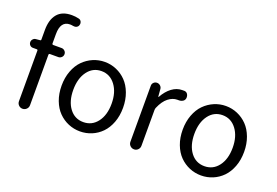

<svg xmlns="http://www.w3.org/2000/svg" viewBox="-108 -1139 2139 1480"><g transform="rotate(20 961.5 -398.5)"><path d="M322.3 -801.8Q336.9 -798.8 343.8 -785.2Q347.7 -776.4 347.7 -767.6Q347.7 -762.7 345.7 -756.8Q341.8 -743.2 329.1 -736.8Q316.4 -730.5 301.8 -733.4Q288.1 -736.3 275.4 -736.3Q198.2 -736.3 198.2 -628.9V-552.7Q198.2 -543 208 -543H276.4Q291 -543 302.2 -532.2Q313.5 -521.5 313.5 -505.9Q313.5 -490.2 302.2 -479.5Q291 -468.8 276.4 -468.8H208Q198.2 -468.8 198.2 -459V-45.9Q198.2 -26.4 184.6 -13.2Q170.9 0 152.3 0Q133.8 0 120.6 -13.2Q107.4 -26.4 107.4 -45.9V-460.9Q107.4 -468.8 99.6 -468.8H67.4Q52.7 -468.8 43 -479Q33.2 -489.3 33.2 -503.9Q33.2 -517.6 43 -528.3Q52.7 -539.1 67.4 -540L99.6 -543Q107.4 -543 107.4 -550.8V-629.9Q107.4 -714.8 146.5 -761.7Q185.5 -808.6 264.6 -808.6Q293.9 -808.6 322.3 -801.8Z M375 -271.5Q375 -336.9 395.5 -391.6Q416 -446.3 451.2 -481.9Q486.3 -517.6 531.7 -537.1Q577.1 -556.6 627.4 -556.6Q677.7 -556.6 723.1 -537.1Q768.6 -517.6 803.2 -481.9Q837.9 -446.3 858.4 -391.6Q878.9 -336.9 878.9 -271.5Q878.9 -205.1 858.4 -150.9Q837.9 -96.7 803.2 -61Q768.6 -25.4 723.1 -6.3Q677.7 12.7 627.4 12.7Q577.1 12.7 531.7 -6.3Q486.3 -25.4 451.2 -61Q416 -96.7 395.5 -150.9Q375 -205.1 375 -271.5ZM785.2 -271.5Q785.2 -364.3 741.2 -422.9Q697.3 -481.4 627 -481.4Q556.6 -481.4 513.7 -423.3Q470.7 -365.2 470.7 -271.5Q470.7 -177.7 513.7 -120.6Q556.6 -63.5 627.4 -63.5Q698.2 -63.5 741.7 -120.6Q785.2 -177.7 785.2 -271.5Z M1021.5 -45.9V-505.9Q1021.5 -521.5 1032.7 -532.2Q1043.9 -543 1059.6 -543Q1075.2 -543 1086.9 -532.2Q1098.6 -521.5 1099.6 -505.9L1104.5 -445.3Q1104.5 -444.3 1106 -444.3Q1107.4 -444.3 1108.4 -445.3Q1137.7 -498 1177.2 -527.3Q1216.8 -556.6 1261.7 -556.6Q1272.5 -556.6 1280.3 -556.6Q1297.9 -554.7 1306.6 -539.1Q1312.5 -528.3 1312.5 -516.6Q1312.5 -510.7 1311.5 -504.9Q1307.6 -489.3 1293.9 -481.4Q1281.2 -473.6 1266.6 -473.6Q1264.6 -473.6 1262.7 -473.6Q1256.8 -473.6 1250 -473.6Q1212.9 -473.6 1177.2 -445.8Q1141.6 -418 1116.2 -358.4Q1112.3 -349.6 1112.3 -338.9V-45.9Q1112.3 -26.4 1099.1 -13.2Q1085.9 0 1067.4 0Q1048.8 0 1035.2 -13.2Q1021.5 -26.4 1021.5 -45.9Z M1368.2 -271.5Q1368.2 -336.9 1388.7 -391.6Q1409.2 -446.3 1444.3 -481.9Q1479.5 -517.6 1524.9 -537.1Q1570.3 -556.6 1620.6 -556.6Q1670.9 -556.6 1716.3 -537.1Q1761.7 -517.6 1796.4 -481.9Q1831.1 -446.3 1851.6 -391.6Q1872.1 -336.9 1872.1 -271.5Q1872.1 -205.1 1851.6 -150.9Q1831.1 -96.7 1796.4 -61Q1761.7 -25.4 1716.3 -6.3Q1670.9 12.7 1620.6 12.7Q1570.3 12.7 1524.9 -6.3Q1479.5 -25.4 1444.3 -61Q1409.2 -96.7 1388.7 -150.9Q1368.2 -205.1 1368.2 -271.5ZM1778.3 -271.5Q1778.3 -364.3 1734.4 -422.9Q1690.4 -481.4 1620.1 -481.4Q1549.8 -481.4 1506.8 -423.3Q1463.9 -365.2 1463.9 -271.5Q1463.9 -177.7 1506.8 -120.6Q1549.8 -63.5 1620.6 -63.5Q1691.4 -63.5 1734.9 -120.6Q1778.3 -177.7 1778.3 -271.5Z"/></g></svg>

Font: irohamaru Regular
Style: Regular
Weight: 400
Designer: [Source Han Sans]
Ryoko NISHIZUKA  (kana & ideographs); Paul D. Hunt (Latin, Greek & Cyrillic); Wenlong ZHANG  (bopomofo
Version: Version 1.00